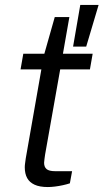

<svg xmlns="http://www.w3.org/2000/svg" viewBox="-20 -743 418 775"><path d="M173 12Q140 12 119.5 2.5Q99 -7 89.5 -24.5Q80 -42 80 -68Q80 -76 81.5 -85.5Q83 -95 84 -104L147 -463H63L74 -526H159L201 -674H260L234 -526H354L343 -463H223L162 -119Q161 -110 159.5 -101Q158 -92 158 -86Q158 -69 168 -60.5Q178 -52 203 -52H271L262 -3Q250 1 234 4.5Q218 8 202 10Q186 12 173 12ZM275 -555 304 -723H378L328 -555Z"/></svg>

Font: Archivo SemiExpanded Light
Style: Italic
Weight: 300
Width: 6
Italic angle: -10°
Designer: Hector Gatti
Foundry: Omnibus-Type
Version: Version 2.001